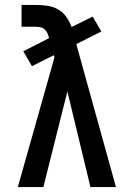

<svg xmlns="http://www.w3.org/2000/svg" viewBox="-20 -755 540 775"><path d="M52 0 200 -524 197 -532 109 -488 74 -548 178 -601Q176 -610 172 -619.5Q168 -629 160.5 -636Q153 -643 143 -645Q133 -647 123 -647H67V-735H123Q146 -735 169.5 -732Q193 -729 213.5 -717.5Q234 -706 247.5 -687Q261 -668 269 -646L354 -688L389 -628L288 -577L448 0H345L252 -386L155 0Z"/></svg>

Font: Iosevka Slab Semibold
Style: Regular
Weight: 600
Monospace: yes
Designer: Belleve Invis
Foundry: Belleve Invis
Version: Version 11.1.1; ttfautohint (v1.8.3)